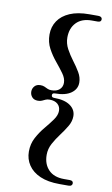

<svg xmlns="http://www.w3.org/2000/svg" viewBox="-95 -783 559 955"><g transform="rotate(10 184.5 -305.0)"><path d="M162.5 -306Q162.5 -294.5 176 -294.5Q229 -294.5 257.5 -274.2Q286 -254 286 -221Q286 -195 271.2 -170Q256.5 -145 237.2 -119.5Q218 -94 203.2 -66.8Q188.5 -39.5 188.5 -9.5Q188.5 37.5 216 66Q243.5 94.5 294 94.5H323.5Q341 94.5 341 108.5Q341 115 336.2 119Q331.5 123 321.5 123H276.5Q218 123 178.5 105.8Q139 88.5 118.8 58.2Q98.5 28 98.5 -10.5Q98.5 -49 115.5 -80.8Q132.5 -112.5 154.8 -139Q177 -165.5 194 -189.2Q211 -213 211 -235Q211 -256 196.5 -269Q182 -282 155.5 -282Q143.5 -282 135.5 -278.2Q127.5 -274.5 119 -270.5Q110.5 -266.5 98.5 -266.5Q79 -266.5 68.8 -278.2Q58.5 -290 58.5 -306Q58.5 -321.5 68.8 -333.2Q79 -345 98.5 -345Q110.5 -345 119 -341.2Q127.5 -337.5 135.5 -333.5Q143.5 -329.5 155.5 -329.5Q182 -329.5 196.5 -342.5Q211 -355.5 211 -376.5Q211 -399 194 -422.5Q177 -446 154.8 -472.8Q132.5 -499.5 115.5 -531Q98.5 -562.5 98.5 -601.5Q98.5 -640.5 118.8 -670.5Q139 -700.5 178.5 -717.5Q218 -734.5 276.5 -734.5H321.5Q331.5 -734.5 336.2 -730.5Q341 -726.5 341 -720.5Q341 -706 323.5 -706H294Q243.5 -706 216 -677.5Q188.5 -649 188.5 -602Q188.5 -572 203.2 -544.8Q218 -517.5 237.2 -492.2Q256.5 -467 271.2 -442Q286 -417 286 -390.5Q286 -358 257.5 -337.5Q229 -317 176 -317Q162.5 -317 162.5 -306Z"/></g></svg>

Font: Fraunces 60pt
Style: Regular
Weight: 400
Version: Version 1.000;[b76b70a41]